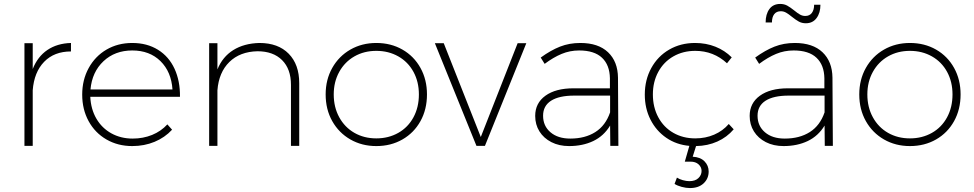

<svg xmlns="http://www.w3.org/2000/svg" viewBox="-20 -740 4940 974"><path d="M340 -522V-479Q255 -479 204 -426.5Q153 -374 146 -282V0H104V-521H146V-390Q171 -453 220.5 -486.5Q270 -520 340 -522Z M893 -249H438Q441 -186 469 -138Q497 -90 545 -63.5Q593 -37 653 -37Q706 -37 751.5 -55.5Q797 -74 829 -109L853 -82Q816 -42 764 -20.5Q712 1 651 1Q578 1 520 -32.5Q462 -66 429.5 -125.5Q397 -185 397 -260Q397 -335 430 -395Q463 -455 520.5 -488.5Q578 -522 651 -522Q726 -522 781.5 -487.5Q837 -453 865.5 -391Q894 -329 893 -249ZM855 -286Q849 -376 794 -430Q739 -484 651 -484Q563 -484 505 -429.5Q447 -375 439 -286Z M1498 -318V0H1456V-310Q1456 -390 1411 -435Q1366 -480 1286 -480Q1197 -478 1143.5 -425.5Q1090 -373 1083 -282V0H1041V-521H1083V-388Q1109 -452 1163.5 -486Q1218 -520 1296 -522Q1391 -522 1444.5 -467.5Q1498 -413 1498 -318Z M2146 -261Q2146 -185 2113 -125.5Q2080 -66 2021.5 -32.5Q1963 1 1889 1Q1816 1 1757.5 -32.5Q1699 -66 1665.5 -125.5Q1632 -185 1632 -261Q1632 -336 1665.5 -395.5Q1699 -455 1757.5 -488.5Q1816 -522 1889 -522Q1963 -522 2021.5 -488.5Q2080 -455 2113 -395.5Q2146 -336 2146 -261ZM1673 -261Q1673 -196 1701 -145Q1729 -94 1778 -66Q1827 -38 1889 -38Q1951 -38 2000.5 -66Q2050 -94 2077.5 -145Q2105 -196 2105 -261Q2105 -325 2077.5 -375.5Q2050 -426 2000.5 -454Q1951 -482 1889 -482Q1827 -482 1778 -454Q1729 -426 1701 -375.5Q1673 -325 1673 -261Z M2186 -521H2231L2419 -45L2606 -521H2650L2440 0H2397Z M3076 0 3075 -103Q3043 -50 2989.5 -24.5Q2936 1 2867 1Q2816 1 2777 -19Q2738 -39 2716.5 -73.5Q2695 -108 2695 -152Q2695 -217 2747 -254.5Q2799 -292 2889 -292H3074V-343Q3073 -410 3034 -447Q2995 -484 2918 -484Q2871 -484 2829 -466.5Q2787 -449 2743 -416L2723 -448Q2774 -485 2821 -503.5Q2868 -522 2924 -522Q3015 -522 3064.5 -475Q3114 -428 3115 -346L3117 0ZM3075 -170V-255H2893Q2816 -255 2775.5 -229Q2735 -203 2735 -153Q2735 -101 2772.5 -69Q2810 -37 2873 -37Q2948 -37 3000 -70Q3052 -103 3075 -170Z M3511 1 3494 55Q3533 57 3554 78.5Q3575 100 3575 130Q3575 166 3549.5 190Q3524 214 3480 214Q3460 214 3438 208Q3416 202 3402 193L3414 161Q3426 169 3444 174Q3462 179 3477 179Q3507 179 3523 163.5Q3539 148 3539 127Q3539 108 3524 94Q3509 80 3483 80H3454L3477 0Q3411 -6 3360 -41Q3309 -76 3280 -133Q3251 -190 3251 -260Q3251 -335 3284 -395Q3317 -455 3375 -488.5Q3433 -522 3506 -522Q3562 -522 3609.5 -503Q3657 -484 3692 -449L3668 -419Q3600 -482 3507 -482Q3445 -482 3396 -454Q3347 -426 3319.5 -375.5Q3292 -325 3292 -261Q3292 -196 3319.5 -145Q3347 -94 3396 -66Q3445 -38 3507 -38Q3559 -38 3603 -57Q3647 -76 3677 -111L3702 -84Q3668 -44 3619 -22Q3570 0 3511 1Z M4164 0 4163 -103Q4131 -50 4077.5 -24.5Q4024 1 3955 1Q3904 1 3865 -19Q3826 -39 3804.5 -73.5Q3783 -108 3783 -152Q3783 -217 3835 -254.5Q3887 -292 3977 -292H4162V-343Q4161 -410 4122 -447Q4083 -484 4006 -484Q3959 -484 3917 -466.5Q3875 -449 3831 -416L3811 -448Q3862 -485 3909 -503.5Q3956 -522 4012 -522Q4103 -522 4152.5 -475Q4202 -428 4203 -346L4205 0ZM4163 -170V-255H3981Q3904 -255 3863.5 -229Q3823 -203 3823 -153Q3823 -101 3860.5 -69Q3898 -37 3961 -37Q4036 -37 4088 -70Q4140 -103 4163 -170ZM4068 -622Q4048 -622 4032.5 -630.5Q4017 -639 3997 -655Q3980 -669 3967.5 -676Q3955 -683 3941 -683Q3919 -683 3907.5 -668Q3896 -653 3896 -626H3864Q3864 -668 3883 -694Q3902 -720 3938 -720Q3958 -720 3973.5 -711.5Q3989 -703 4009 -687Q4026 -673 4038.5 -666Q4051 -659 4065 -659Q4087 -659 4098.5 -674.5Q4110 -690 4110 -716H4142Q4142 -675 4122.5 -648.5Q4103 -622 4068 -622Z M4853 -261Q4853 -185 4820 -125.5Q4787 -66 4728.5 -32.5Q4670 1 4596 1Q4523 1 4464.5 -32.5Q4406 -66 4372.5 -125.5Q4339 -185 4339 -261Q4339 -336 4372.5 -395.5Q4406 -455 4464.5 -488.5Q4523 -522 4596 -522Q4670 -522 4728.5 -488.5Q4787 -455 4820 -395.5Q4853 -336 4853 -261ZM4380 -261Q4380 -196 4408 -145Q4436 -94 4485 -66Q4534 -38 4596 -38Q4658 -38 4707.5 -66Q4757 -94 4784.5 -145Q4812 -196 4812 -261Q4812 -325 4784.5 -375.5Q4757 -426 4707.5 -454Q4658 -482 4596 -482Q4534 -482 4485 -454Q4436 -426 4408 -375.5Q4380 -325 4380 -261Z"/></svg>

Font: Argentum Sans ExtraLight
Style: Regular
Weight: 275
Designer: Julieta Ulanovsky (Modified by Cristiano Sobral)
Foundry: Julieta Ulanovsky
Version: Version 1.000; ttfautohint (v1.5.65-e2d9)